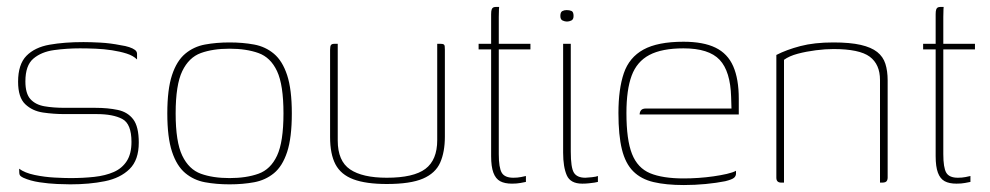

<svg xmlns="http://www.w3.org/2000/svg" viewBox="-20 -525 2845 552"><path d="M182 5Q169 5 144.5 4Q120 3 93.5 -1Q67 -5 47 -14Q41 -17 38.5 -19.5Q36 -22 35.5 -27Q35 -32 35 -40Q51 -28 79.5 -22Q108 -16 137 -14.5Q166 -13 182 -13Q219 -13 251 -16.5Q283 -20 307 -30.5Q331 -41 344.5 -62Q358 -83 358 -117Q358 -169 331.5 -183Q305 -197 258 -197H165Q134 -197 103.5 -201.5Q73 -206 52.5 -225.5Q32 -245 32 -290Q32 -340 56 -364.5Q80 -389 122.5 -396.5Q165 -404 220 -404Q240 -404 268.5 -402.5Q297 -401 327 -395Q341 -393 351.5 -389.5Q362 -386 368 -381.5Q374 -377 374 -370V-354Q363 -365 344 -371Q325 -377 302 -380.5Q279 -384 255 -385Q231 -386 210 -386Q172 -386 135.5 -381Q99 -376 76 -356.5Q53 -337 53 -291Q53 -256 67.5 -240Q82 -224 107.5 -219.5Q133 -215 166 -215H254Q290 -215 318.5 -209Q347 -203 363 -182Q379 -161 379 -115Q379 -65 352.5 -39Q326 -13 281.5 -4Q237 5 182 5Z M640 5Q602 5 569.5 -1Q537 -7 512.5 -27.5Q488 -48 474.5 -89Q461 -130 461 -199Q461 -268 474.5 -309Q488 -350 512.5 -370.5Q537 -391 569.5 -397Q602 -403 640 -403Q678 -403 710.5 -397Q743 -391 767.5 -370.5Q792 -350 805.5 -309Q819 -268 819 -199Q819 -129 805.5 -88Q792 -47 767.5 -27Q743 -7 710.5 -1Q678 5 640 5ZM640 -13Q688 -13 723 -25.5Q758 -38 776.5 -77.5Q795 -117 795 -199Q795 -281 776.5 -320.5Q758 -360 723 -372.5Q688 -385 640 -385Q592 -385 557.5 -372.5Q523 -360 504 -320.5Q485 -281 485 -199Q485 -117 504 -77.5Q523 -38 557.5 -25.5Q592 -13 640 -13Z M951 -399V-121Q951 -62 986.5 -38Q1022 -14 1092 -14Q1169 -14 1203 -39.5Q1237 -65 1237 -122V-399Q1238 -399 1239.5 -399Q1241 -399 1242 -399Q1243 -399 1244.5 -399Q1246 -399 1247 -399Q1253 -399 1255.5 -397.5Q1258 -396 1258.5 -392.5Q1259 -389 1259 -382V-132Q1259 -88 1245.5 -57.5Q1232 -27 1196 -11.5Q1160 4 1092 4Q1032 4 996 -9.5Q960 -23 944.5 -52.5Q929 -82 929 -131V-382Q929 -392 931.5 -395.5Q934 -399 941 -399Q944 -399 946 -399Q948 -399 951 -399Z M1452 3Q1431 3 1418 -4Q1405 -11 1398.5 -28.5Q1392 -46 1392 -76V-383H1356V-399H1392V-484Q1392 -493 1393.5 -497.5Q1395 -502 1398 -503.5Q1401 -505 1405 -505H1415Q1415 -505 1414.5 -498Q1414 -491 1414 -476V-399H1505V-383H1414V-82Q1414 -43 1422.5 -28.5Q1431 -14 1456 -14Q1468 -14 1478 -16Q1488 -18 1492 -19V-2Q1487 -1 1476.5 1Q1466 3 1452 3Z M1654 3Q1620 3 1609.5 -21Q1599 -45 1599 -86V-399H1621V-89Q1621 -43 1630 -28.5Q1639 -14 1663 -14Q1668 -14 1681.5 -15.5Q1695 -17 1699 -19V-2Q1696 -1 1689 0Q1682 1 1673 2Q1664 3 1654 3ZM1610 -463Q1604 -463 1597.5 -466Q1591 -469 1591 -479Q1591 -490 1596.5 -493Q1602 -496 1609 -496Q1617 -496 1623 -493.5Q1629 -491 1629 -479Q1629 -469 1622.5 -466Q1616 -463 1610 -463Z M1946 7Q1895 7 1859 -1.5Q1823 -10 1800.5 -32.5Q1778 -55 1768 -95.5Q1758 -136 1758 -200Q1758 -269 1773.5 -314.5Q1789 -360 1830 -382.5Q1871 -405 1945 -405Q2002 -405 2037 -388Q2072 -371 2088 -334.5Q2104 -298 2104 -241V-196H1819Q1819 -203 1823 -208Q1827 -213 1837 -213H2083L2082 -246Q2080 -320 2049 -353Q2018 -386 1945 -386Q1883 -386 1847 -367Q1811 -348 1796 -307.5Q1781 -267 1781 -200Q1781 -123 1797 -82.5Q1813 -42 1849 -27Q1885 -12 1946 -12Q1966 -12 1988 -13.5Q2010 -15 2031 -18Q2052 -21 2069.5 -25Q2087 -29 2096 -34V-26Q2096 -19 2090.5 -14Q2085 -9 2065 -4Q2040 1 2009 4Q1978 7 1946 7Z M2226 0Q2212 0 2212 -14V-367Q2241 -382 2281 -392.5Q2321 -403 2376 -403Q2424 -403 2454.5 -396Q2485 -389 2502 -375.5Q2519 -362 2525.5 -341.5Q2532 -321 2532 -294V-14Q2532 -10 2530.5 -6.5Q2529 -3 2525.5 -1.5Q2522 0 2517 0H2510V-295Q2510 -340 2480.5 -362Q2451 -384 2376 -384Q2353 -384 2325.5 -380.5Q2298 -377 2273.5 -370.5Q2249 -364 2234 -353V0Z M2730 3Q2709 3 2696 -4Q2683 -11 2676.5 -28.5Q2670 -46 2670 -76V-383H2634V-399H2670V-484Q2670 -493 2671.5 -497.5Q2673 -502 2676 -503.5Q2679 -505 2683 -505H2693Q2693 -505 2692.5 -498Q2692 -491 2692 -476V-399H2783V-383H2692V-82Q2692 -43 2700.5 -28.5Q2709 -14 2734 -14Q2746 -14 2756 -16Q2766 -18 2770 -19V-2Q2765 -1 2754.5 1Q2744 3 2730 3Z"/></svg>

Font: Genos Thin
Style: Regular
Weight: 100
Designer: Robert E. Leuschke
Foundry: Robert E. Leuschke
Version: Version 1.010